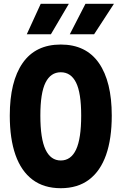

<svg xmlns="http://www.w3.org/2000/svg" viewBox="-20 -976 640 1011"><path d="M300 15Q211 15 151.2 -30Q91.5 -75 61.5 -160.2Q31.5 -245.5 31.5 -367.5Q31.5 -546.5 99.2 -644Q167 -741.5 300 -741.5Q433 -741.5 500.8 -644Q568.5 -546.5 568.5 -367.5Q568.5 -245.5 538.5 -160.2Q508.5 -75 448.8 -30Q389 15 300 15ZM300 -131Q353.5 -131 380.5 -188.2Q407.5 -245.5 407.5 -367.5Q407.5 -487 380.5 -541.2Q353.5 -595.5 300 -595.5Q247 -595.5 219.8 -541.2Q192.5 -487 192.5 -367.5Q192.5 -245.5 219.8 -188.2Q247 -131 300 -131ZM347.5 -795.5 430 -956H580L475.5 -795.5ZM121 -795.5 194.5 -956H342.5L248 -795.5Z"/></svg>

Font: Spline Sans Mono
Style: Regular
Weight: 400
Monospace: yes
Designer: Eben Sorkin, Mirko Velimirovic
Foundry: Sorkin Type
Version: Version 1.004